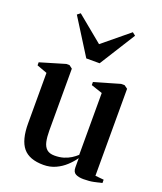

<svg xmlns="http://www.w3.org/2000/svg" viewBox="-144 -870 822 973"><g transform="rotate(20 267.0 -383.5)"><path d="M422.5 8.5Q395.5 8.5 379.5 0Q363.5 -8.5 363.5 -34V-83.5Q347.5 -60.5 324.5 -39Q301.5 -17.5 271.8 -3.8Q242 10 206 10Q130 10 96 -31Q62 -72 62 -162V-433.5L6.5 -454V-470.5L141 -510.5H158.5L175.5 -497.5V-164Q175.5 -129 181 -104.2Q186.5 -79.5 201.2 -66.5Q216 -53.5 243 -53.5Q270 -53.5 291.5 -60Q313 -66.5 330 -77.2Q347 -88 360 -100V-433.5L299 -454V-470.5L436.5 -510.5H455.5L473.5 -497.5V-28.5L519.5 -24V-6Q502.5 -2 478.5 3.2Q454.5 8.5 422.5 8.5ZM226.5 -571.5 105.5 -764 122 -777 262.5 -661.5 403 -777 419.5 -764 298.5 -571.5Z"/></g></svg>

Font: Merriweather 144pt SemiBold
Style: Regular
Weight: 600
Version: Version 2.100